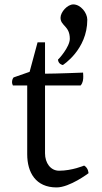

<svg xmlns="http://www.w3.org/2000/svg" viewBox="-20 -820 457 858"><path d="M101.6 -130.9C101.6 -49.3 139.6 17.6 232.9 17.6C291.5 17.6 375.5 -45.9 375.5 -45.9C375.5 -45.9 375.5 -68.8 356 -80.1C356 -80.1 302.2 -57.1 244.1 -57.1C205.6 -57.1 181.2 -92.3 181.2 -134.8V-438H340.3C351.1 -450.7 352.1 -465.3 352.1 -478.5C352.1 -488.3 351.1 -495.6 351.1 -495.6C351.1 -495.6 230.5 -490.7 181.2 -490.7V-630.9H147.9L112.3 -499L41 -474.1C41 -474.1 33.7 -466.8 33.7 -453.1C33.7 -448.7 34.7 -444.3 37.6 -438H101.6ZM250.5 -740.7C250.5 -703.6 292 -705.1 292 -646.5C292 -610.4 241.7 -554.2 239.3 -554.2C239.3 -554.2 238.3 -534.7 260.7 -529.3C260.7 -529.3 370.1 -598.1 370.1 -731.9C370.1 -762.7 340.3 -800.3 307.6 -800.3C281.2 -800.3 250.5 -766.1 250.5 -740.7Z"/></svg>

Font: Trykker
Style: Regular
Weight: 400
Designer: Magnus Gaarde
Foundry: Magnus Gaarde
Version: Version 1.001